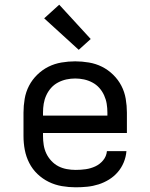

<svg xmlns="http://www.w3.org/2000/svg" viewBox="-20 -789 640 817"><path d="M302 8Q273 8 243.5 3Q214 -2 187.5 -15Q161 -28 139.5 -48.5Q118 -69 104.5 -95.5Q91 -122 85.5 -151Q80 -180 80 -210V-310Q80 -339 85 -368.5Q90 -398 103.5 -424Q117 -450 138.5 -471Q160 -492 186 -505Q212 -518 241.5 -523Q271 -528 300 -528Q329 -528 358.5 -523Q388 -518 414 -505Q440 -492 461.5 -471Q483 -450 496.5 -424Q510 -398 515 -368.5Q520 -339 520 -310V-223H163V-210Q163 -191 166 -172Q169 -153 177 -136Q185 -119 198.5 -104.5Q212 -90 228.5 -81.5Q245 -73 264 -69.5Q283 -66 302 -66Q324 -66 345 -69Q366 -72 385.5 -81Q405 -90 419 -107Q433 -124 435 -146H518Q516 -121 506.5 -98Q497 -75 481 -56.5Q465 -38 444 -25Q423 -12 399.5 -4.5Q376 3 351.5 5.5Q327 8 302 8ZM163 -297H437V-310Q437 -329 434 -347.5Q431 -366 423 -383.5Q415 -401 402.5 -415Q390 -429 373 -438Q356 -447 337.5 -451Q319 -455 300 -455Q281 -455 262.5 -451Q244 -447 227 -438Q210 -429 197.5 -415Q185 -401 177 -383.5Q169 -366 166 -347.5Q163 -329 163 -310ZM315 -577 168 -711 232 -769 366 -623Z"/></svg>

Font: Zed Sans Extended
Style: Regular
Weight: 400
Width: 7
Designer: Belleve Invis
Foundry: Belleve Invis
Version: Version 1.0.0; ttfautohint (v1.8.4)